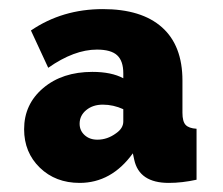

<svg xmlns="http://www.w3.org/2000/svg" viewBox="-20 -735 491 422"><path d="M33 -451Q33 -506 75 -541.5Q117 -577 183 -577Q225 -577 251 -563V-574Q251 -601 237.5 -613.5Q224 -626 193 -626Q143 -626 86 -586L48 -668Q117 -715 206 -715Q291 -715 336 -675Q381 -635 381 -558V-487Q381 -468 388 -460.5Q395 -453 412 -452V-340Q380 -333 351 -333Q286 -333 275 -384L272 -398Q225 -333 155 -333Q102 -333 67.5 -366.5Q33 -400 33 -451ZM235 -442Q251 -453 251 -468V-495Q229 -505 206 -505Q184 -505 169.5 -493Q155 -481 155 -463Q155 -448 166 -438Q177 -428 194 -428Q216 -428 235 -442Z"/></svg>

Font: Raleway-v4020 Black
Style: Regular
Weight: 900
Designer: Matt McInerney, Pablo Impallari, Rodrigo Fuenzalida
Foundry: Matt McInerney, Pablo Impallari, Rodrigo Fuenzalida
Version: Version 4.020;PS 004.020;hotconv 1.0.88;makeotf.lib2.5.64775